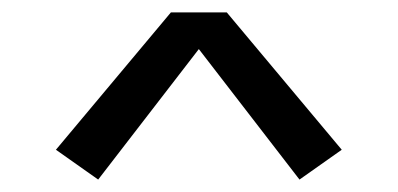

<svg xmlns="http://www.w3.org/2000/svg" viewBox="-20 -741 640 309"><path d="M462 -452 300 -662 138 -452 70 -500 255 -721H345L530 -500Z"/></svg>

Font: Iosevka Etoile
Style: Regular
Weight: 400
Designer: Belleve Invis
Foundry: Belleve Invis
Version: Version 33.2.4